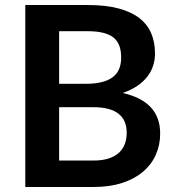

<svg xmlns="http://www.w3.org/2000/svg" viewBox="-20 -743 698 763"><path d="M351 -105Q388.5 -105 414 -114Q439.5 -123 454.8 -138Q470 -153 476.8 -173Q483.5 -193 483.5 -215.5Q483.5 -239 476 -257.8Q468.5 -276.5 452.5 -289.8Q436.5 -303 411.2 -310Q386 -317 350.5 -317H215V-105ZM215 -619V-410H322Q391 -410 426.2 -435Q461.5 -460 461.5 -514.5Q461.5 -571 429.5 -595Q397.5 -619 329.5 -619ZM329.5 -723Q400.5 -723 451 -709.5Q501.5 -696 533.8 -671Q566 -646 581 -610.5Q596 -575 596 -530.5Q596 -505 588.5 -481.8Q581 -458.5 565.2 -438.2Q549.5 -418 525.2 -401.5Q501 -385 467.5 -373.5Q616.5 -340 616.5 -212.5Q616.5 -166.5 599 -127.5Q581.5 -88.5 548 -60.2Q514.5 -32 465.5 -16Q416.5 0 353.5 0H80.5V-723Z"/></svg>

Font: Lato 2
Style: Bold
Weight: 700
Designer: Lukasz Dziedzic with Adam Twardoch and Botio Nikoltchev
Foundry: tyPoland Lukasz Dziedzic
Version: Version 2.015; 2015-08-06; http://www.latofonts.com/